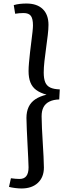

<svg xmlns="http://www.w3.org/2000/svg" viewBox="-20 -842 404 1089"><path d="M316 -278Q283 -277 260.5 -266Q238 -255 227 -234.5Q216 -214 216 -182Q216 -154 218 -114.5Q220 -75 222.5 -33Q225 9 227 46.5Q229 84 229 108Q229 163 195 195Q161 227 102 227Q86 227 66 224.5Q46 222 31 218L42 169Q56 171 68.5 172Q81 173 91 173Q117 173 129.5 156.5Q142 140 142 107Q142 90 140 54Q138 18 136 -25Q134 -68 132 -108Q130 -148 130 -173Q130 -209 142.5 -235.5Q155 -262 180.5 -279Q206 -296 244 -305Q208 -315 185.5 -331.5Q163 -348 152.5 -374.5Q142 -401 142 -439Q142 -459 144.5 -487Q147 -515 150.5 -546.5Q154 -578 158 -608Q162 -638 164.5 -662Q167 -686 167 -698Q167 -736 155 -752Q143 -768 114 -768Q102 -768 89.5 -767Q77 -766 66 -764L58 -813Q75 -818 93 -820Q111 -822 130 -822Q190 -822 222.5 -790.5Q255 -759 255 -701Q255 -678 251 -643.5Q247 -609 241.5 -570Q236 -531 232 -494.5Q228 -458 228 -431Q228 -396 236.5 -375.5Q245 -355 265 -345.5Q285 -336 319 -335Z"/></svg>

Font: Literata
Style: Italic
Weight: 400
Italic angle: -2°
Designer: Latin by Veronika Burian and Jose Scaglione. Greek by Irene Vlachou. Cyrillic by Vera Evstafieva
Foundry: TypeTogether
Version: Version 3.103;gftools[0.9.29]